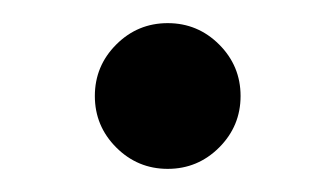

<svg xmlns="http://www.w3.org/2000/svg" viewBox="-20 -139 290 166"><path d="M125 7Q99 7 80.5 -11.5Q62 -30 62 -56Q62 -82 80.5 -100.5Q99 -119 125 -119Q151 -119 169.5 -100.5Q188 -82 188 -56Q188 -30 169.5 -11.5Q151 7 125 7Z"/></svg>

Font: Red Hat Display Medium
Style: Regular
Weight: 500
Designer: Pentagram, MCKL
Foundry: Pentagram, MCKL
Version: Version 1.023